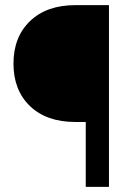

<svg xmlns="http://www.w3.org/2000/svg" viewBox="-20 -731 529 751"><path d="M315.4 0H406.2V-710.9H274.9C200 -710.9 141 -690.2 97.7 -648.7C54.4 -607.2 32.7 -551.8 32.7 -482.4C32.7 -412.8 54.3 -357.3 97.4 -315.9C140.5 -274.6 199.5 -253.9 274.4 -253.9H315.4Z"/></svg>

Font: Roboto1
Style: rg
Weight: 400
Designer: Google
Version: Version 2.137; 2017